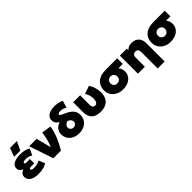

<svg xmlns="http://www.w3.org/2000/svg" viewBox="278 -2235 3907 3907"><g transform="rotate(-45 2232.0 -281.0)"><path d="M287.5 15Q169 15 101.2 -28.2Q33.5 -71.5 33.5 -150Q33.5 -192 59 -224.2Q84.5 -256.5 132.5 -273Q89 -290 66.2 -318.5Q43.5 -347 43.5 -388Q43.5 -432 73.5 -465Q103.5 -498 158.8 -516.5Q214 -535 288.5 -535Q359.5 -535 414.2 -522.8Q469 -510.5 523.5 -482L459.5 -342Q430 -363.5 392.2 -374.8Q354.5 -386 313.5 -386Q287 -386 268.5 -382Q250 -378 240.2 -370.5Q230.5 -363 230.5 -351.5Q230.5 -338 244 -332Q257.5 -326 286.5 -326H373.5V-202H294.5Q273.5 -202 259.5 -199.2Q245.5 -196.5 238.5 -190.2Q231.5 -184 231.5 -173Q231.5 -154.5 252.2 -146.2Q273 -138 311.5 -138Q355.5 -138 396.2 -148.2Q437 -158.5 476.5 -180L532.5 -46Q485.5 -16 424.5 -0.5Q363.5 15 287.5 15ZM177.5 -585 247.5 -772H445.5L357.5 -585Z M722 0 548 -520H761L867.5 -109L821.5 -149.5Q850 -198 872.2 -262.8Q894.5 -327.5 910 -397.2Q925.5 -467 934.5 -529.5L1138 -497.5Q1118 -372.5 1065.8 -244.5Q1013.5 -116.5 942 0Z M1457.5 15Q1368.5 15 1306 -18.5Q1243.5 -52 1210.5 -108Q1177.5 -164 1177.5 -231Q1177.5 -279 1196 -317.8Q1214.5 -356.5 1249.2 -384.8Q1284 -413 1333.5 -429Q1322.5 -436 1300.5 -452.5Q1278.5 -469 1260 -498Q1241.5 -527 1241.5 -571Q1241.5 -626 1274.5 -662.5Q1307.5 -699 1362.2 -717Q1417 -735 1482.5 -735Q1527 -735 1577.5 -725.8Q1628 -716.5 1685.5 -690L1640.5 -538Q1591 -568 1555.8 -574Q1520.5 -580 1504.5 -580Q1467 -580 1449.2 -571Q1431.5 -562 1431.5 -546Q1431.5 -531.5 1445.8 -521Q1460 -510.5 1487.8 -498.8Q1515.5 -487 1555.5 -468Q1607.5 -443.5 1648.8 -412.5Q1690 -381.5 1713.8 -337.8Q1737.5 -294 1737.5 -232Q1737.5 -165 1704.5 -108.8Q1671.5 -52.5 1609 -18.8Q1546.5 15 1457.5 15ZM1457.5 -151Q1483.5 -151 1503.2 -162Q1523 -173 1534.2 -192Q1545.5 -211 1545.5 -235Q1545.5 -258.5 1534.5 -277.2Q1523.5 -296 1503.8 -309.5Q1484 -323 1457.5 -331Q1431 -323 1411.2 -309.5Q1391.5 -296 1380.5 -277.2Q1369.5 -258.5 1369.5 -235Q1369.5 -199 1394 -175Q1418.5 -151 1457.5 -151Z M2081.5 15Q1983 15 1924.2 -17.5Q1865.5 -50 1839.5 -106.2Q1813.5 -162.5 1813.5 -234V-520H2013.5V-237Q2013.5 -198 2031.2 -176.5Q2049 -155 2082.5 -155Q2101 -155 2115.5 -163.2Q2130 -171.5 2140 -187Q2150 -202.5 2155.2 -225.5Q2160.5 -248.5 2160.5 -277.5Q2160.5 -313 2154 -346.8Q2147.5 -380.5 2135 -411.8Q2122.5 -443 2104 -470L2276 -530Q2314.5 -476.5 2336 -405.2Q2357.5 -334 2357.5 -263Q2357.5 -172 2325.2 -110.2Q2293 -48.5 2231.5 -17Q2170 14.5 2081.5 15Z M2721 15Q2637.5 15 2571 -17.8Q2504.5 -50.5 2465.8 -110.2Q2427 -170 2427 -251Q2427 -307 2446 -355.8Q2465 -404.5 2504.5 -441.5Q2544 -478.5 2606.5 -499.2Q2669 -520 2756 -520H3079V-358H2953Q2980 -327.5 2992.5 -290.5Q3005 -253.5 3005 -216Q3005 -166.5 2985.2 -124.5Q2965.5 -82.5 2928.5 -51Q2891.5 -19.5 2839 -2.2Q2786.5 15 2721 15ZM2721 -155Q2750 -155 2772.5 -167.5Q2795 -180 2808 -202.5Q2821 -225 2821 -255Q2821 -300 2792.8 -327.5Q2764.5 -355 2721 -355Q2692 -355 2669.5 -342.5Q2647 -330 2634 -307.5Q2621 -285 2621 -255Q2621 -210 2649.2 -182.5Q2677.5 -155 2721 -155Z M3516 210V-268Q3516 -309.5 3496.8 -332.2Q3477.5 -355 3437 -355Q3411 -355 3393 -344Q3375 -333 3365.5 -313.2Q3356 -293.5 3356 -268V0H3156V-520H3356V-472Q3383 -504.5 3420.2 -519.8Q3457.5 -535 3500 -535Q3575 -535 3622.8 -506Q3670.5 -477 3693.2 -430.5Q3716 -384 3716 -331V210Z M4091 15Q4007.5 15 3941 -17.8Q3874.5 -50.5 3835.8 -110.2Q3797 -170 3797 -251Q3797 -307 3816 -355.8Q3835 -404.5 3874.5 -441.5Q3914 -478.5 3976.5 -499.2Q4039 -520 4126 -520H4449V-358H4323Q4350 -327.5 4362.5 -290.5Q4375 -253.5 4375 -216Q4375 -166.5 4355.2 -124.5Q4335.5 -82.5 4298.5 -51Q4261.5 -19.5 4209 -2.2Q4156.5 15 4091 15ZM4091 -155Q4120 -155 4142.5 -167.5Q4165 -180 4178 -202.5Q4191 -225 4191 -255Q4191 -300 4162.8 -327.5Q4134.5 -355 4091 -355Q4062 -355 4039.5 -342.5Q4017 -330 4004 -307.5Q3991 -285 3991 -255Q3991 -210 4019.2 -182.5Q4047.5 -155 4091 -155Z"/></g></svg>

Font: Geologica Cursive Black
Style: Regular
Weight: 900
Designer: Sindre Bremnes, Frode Helland
Foundry: Monokrom Skriftforlag AS
Version: Version 1.010;gftools[0.9.28]